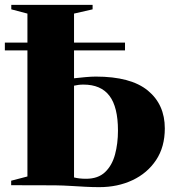

<svg xmlns="http://www.w3.org/2000/svg" viewBox="-35 -763 709 791"><path d="M374 8Q347 8 317.8 6.5Q288.5 5 257.2 3Q226 1 191.5 0.5L11 0V-18.5L78 -36V-707L11.5 -724.5V-743H346.5V-724.5L270 -707V-440.5Q290.5 -443 316.2 -445.2Q342 -447.5 359.5 -447.5Q504 -447.5 574 -390Q644 -332.5 644 -234Q644 -157.5 608 -103.5Q572 -49.5 511 -20.8Q450 8 374 8ZM319.5 -26.5Q369 -26.5 397.8 -53.8Q426.5 -81 438.8 -126.2Q451 -171.5 451 -225Q451 -322 416 -368.2Q381 -414.5 308.5 -414.5Q297.5 -414.5 287.8 -413.2Q278 -412 270 -410V-32Q280 -29.5 292 -28Q304 -26.5 319.5 -26.5ZM480 -587.5V-555.5H-15V-587.5Z"/></svg>

Font: Merriweather 144pt Black
Style: Regular
Weight: 900
Version: Version 2.100